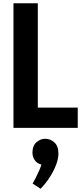

<svg xmlns="http://www.w3.org/2000/svg" viewBox="-20 -788 510 1183"><path d="M230 375 181 343Q188 332 199.5 309Q211 286 221.5 262.5Q232 239 235 226Q207 219 193.5 198Q180 177 180 153Q180 110 204.5 88.5Q229 67 258 67Q290 67 315 89.5Q340 112 340 158Q340 189 326 226.5Q312 264 287.5 302.5Q263 341 230 375ZM190 -125H459V0H63V-768H213V-102Z"/></svg>

Font: Yaldevi ExtraLight
Style: Regular
Weight: 200
Designer: Sol Matas, Rajitha Manaperi, Kosala Senevirathne
Foundry: Mooniak
Version: Version 1.100